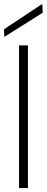

<svg xmlns="http://www.w3.org/2000/svg" viewBox="-26 -949 236 969"><path d="M70 0V-720H115V0ZM-4 -763 -6 -801 187 -929 190 -885Z"/></svg>

Font: DM Sans 20pt ExtraLight
Style: Regular
Weight: 250
Version: Version 4.004;gftools[0.9.30]